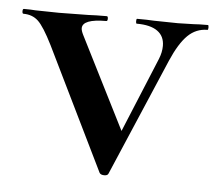

<svg xmlns="http://www.w3.org/2000/svg" viewBox="-50 -427 536 473"><g transform="rotate(5 218.0 -190.5)"><path d="M446 -374Q418 -374 397.5 -354Q377 -334 358 -290L234 0Q232 5 224 5Q215 5 212 0L64 -303Q42 -347 27.5 -360.5Q13 -374 -9 -374Q-12 -374 -12 -380Q-12 -386 -9 -386Q9 -386 20 -385L78 -384L151 -385Q167 -386 196 -386Q199 -386 199 -380Q199 -374 196 -374Q137 -374 137 -351Q137 -345 142 -335L264 -93L221 -21L333 -292Q340 -309 340 -325Q340 -349 322.5 -361.5Q305 -374 271 -374Q269 -374 269 -380Q269 -386 271 -386Q298 -386 312 -385L372 -384L411 -385Q422 -386 446 -386Q448 -386 448 -380Q448 -374 446 -374Z"/></g></svg>

Font: Cormorant Infant SemiBold
Style: Regular
Weight: 600
Designer: Christian Thalmann (Catharsis Fonts)
Foundry: Catharsis Fonts
Version: Version 4.000